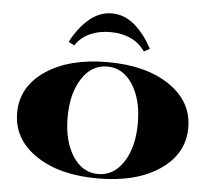

<svg xmlns="http://www.w3.org/2000/svg" viewBox="-49 -705 832 762"><g transform="rotate(5 367.0 -324.5)"><path d="M228.6 -513.5 205.4 -525.8Q236 -583.9 276.9 -618.4Q317.7 -653 367.1 -653Q416.5 -653 457.4 -618.4Q498.3 -583.9 528.8 -525.8L505.7 -513.5Q483.8 -546.3 448 -562.5Q412.2 -578.7 367.1 -578.7Q322.1 -578.7 286.3 -562.5Q250.4 -546.3 228.6 -513.5ZM266 -381.8Q227.3 -322.1 227.3 -227.3Q227.3 -132.4 266 -72.8Q304.6 -13.1 367.1 -13.1Q429.6 -13.1 468.3 -72.8Q507 -132.4 507 -227.3Q507 -322.1 468.3 -381.8Q429.6 -441.4 367.1 -441.4Q304.6 -441.4 266 -381.8ZM120 -59.4Q26.2 -123.3 26.2 -227.3Q26.2 -331.3 120 -395.1Q213.7 -458.9 367.1 -458.9Q520.5 -458.9 614.3 -395.1Q708 -331.3 708 -227.3Q708 -123.3 614.3 -59.4Q520.5 4.4 367.1 4.4Q213.7 4.4 120 -59.4Z"/></g></svg>

Font: Wabroye
Style: Medium
Weight: 500
Designer: gluk
Foundry: gluk
Version: Version 0.14